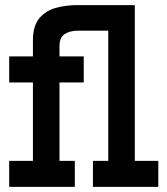

<svg xmlns="http://www.w3.org/2000/svg" viewBox="-20 -732 656 752"><path d="M16 0V-102H109V-409H16V-511H109V-574Q109 -631 134.2 -660.8Q159.5 -690.5 199.2 -701.2Q239 -712 283 -712H324V-612H288.1Q253.5 -612 233.2 -598.5Q213 -585 213 -552V-511H308V-409H213V-102H273V0ZM344 0V-102H404V-612H308V-712H508V-102H600V0Z"/></svg>

Font: Overpass Mono Light
Style: Regular
Weight: 300
Monospace: yes
Designer: Delve Withrington, Dave Bailey
Foundry: Delve Fonts LLC
Version: Version 4.000